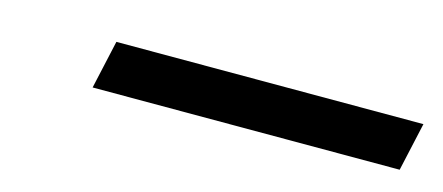

<svg xmlns="http://www.w3.org/2000/svg" viewBox="-24 -912 556 241"><g transform="rotate(15 254.0 -791.5)"><path d="M95 -760H494L508 -823H109Z"/></g></svg>

Font: Noto Sans Condensed
Style: Italic
Weight: 400
Width: 3
Italic angle: -12°
Designer: Monotype Design Team
Foundry: Monotype Imaging Inc.
Version: Version 2.013